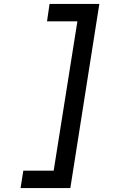

<svg xmlns="http://www.w3.org/2000/svg" viewBox="-20 -850 640 980"><path d="M85 110 99 21H254L375 -741H220L233 -830H487L339 110Z"/></svg>

Font: JetBrains Mono NL Medium
Style: Italic
Weight: 500
Italic angle: -9°
Monospace: yes
Designer: Philipp Nurullin, Konstantin Bulenkov
Foundry: JetBrains
Version: Version 2.305; ttfautohint (v1.8.4.7-5d5b)